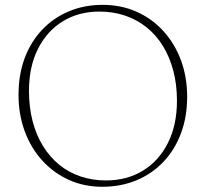

<svg xmlns="http://www.w3.org/2000/svg" viewBox="-20 -734 828 772"><path d="M393 -714.5Q467 -714.5 529.2 -686.8Q591.5 -659 637 -609Q682.5 -559 707.5 -491.8Q732.5 -424.5 732.5 -345Q732.5 -264 707.5 -197.5Q682.5 -131 636.8 -83Q591 -35 528.5 -9Q466 17 391 17Q318 17 256.8 -10.8Q195.5 -38.5 150 -88.5Q104.5 -138.5 79.5 -206Q54.5 -273.5 54.5 -353Q54.5 -434 79.2 -500.2Q104 -566.5 149.5 -614.5Q195 -662.5 257 -688.5Q319 -714.5 393 -714.5ZM691.5 -329Q691.5 -394 676.8 -449.8Q662 -505.5 635 -549.2Q608 -593 569.5 -624Q531 -655 483 -671.2Q435 -687.5 379.5 -687.5Q296.5 -687.5 232.8 -648.5Q169 -609.5 132.8 -537.8Q96.5 -466 96.5 -368.5Q96.5 -303 111 -247.2Q125.5 -191.5 152.5 -147.5Q179.5 -103.5 217.5 -72.2Q255.5 -41 303.2 -24.8Q351 -8.5 406 -8.5Q490 -8.5 554.2 -47.5Q618.5 -86.5 655 -158.8Q691.5 -231 691.5 -329Z"/></svg>

Font: Fraunces Thin
Style: Regular
Weight: 250
Version: Version 1.000;[b76b70a41]